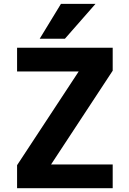

<svg xmlns="http://www.w3.org/2000/svg" viewBox="-20 -982 673 1004"><path d="M298.8 -961.9H479.5L319.3 -779.3H187.5ZM69.3 -732.4H569.3V-612.3L247.1 -122.1H569.3V2H69.3V-118.2L391.6 -608.4H69.3Z"/></svg>

Font: Nasu
Style: Bold
Weight: 700
Designer: Ryoko NISHIZUKA (kana &amp; ideographs); Paul D. Hunt (Latin, Greek &amp; Cyrillic); Wenlong ZHANG (bopomofo); Sandoll C
Version: Version 2014.1215